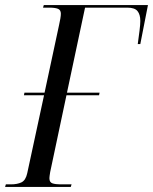

<svg xmlns="http://www.w3.org/2000/svg" viewBox="-48 -734 601 754"><path d="M-28 0 -25 -10H-5Q20 -10 36.5 -18Q53 -26 59 -54L125 -360H46L48 -370H127L184 -636Q187 -649 189 -661Q191 -673 191 -680Q191 -695 179.5 -699.5Q168 -704 146 -704H121L124 -714H533L503 -561H493Q497 -590 500 -614Q503 -638 503 -652Q503 -677 492 -690.5Q481 -704 452 -704H286L215 -370H343L341 -360H213L149 -58Q146 -40 146 -34Q146 -18 158 -14Q170 -10 189 -10H233L230 0Z"/></svg>

Font: Noto Serif Display ExtraCondensed
Style: Italic
Weight: 400
Width: 2
Italic angle: -12°
Designer: Monotype Design Team
Foundry: Monotype Imaging Inc.
Version: Version 2.009